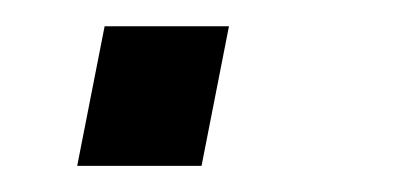

<svg xmlns="http://www.w3.org/2000/svg" viewBox="-20 -127 318 147"><path d="M39.1 0 60.1 -106.9H155.3L134.3 0Z"/></svg>

Font: Liberation Sans
Style: Italic
Weight: 400
Italic angle: -12°
Designer: Steve Matteson
Foundry: Ascender Corporation
Version: Version 2.1.5